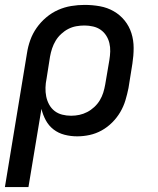

<svg xmlns="http://www.w3.org/2000/svg" viewBox="-26 -548 646 783"><path d="M-6 215 84 -331Q88 -358 97.5 -384.5Q107 -411 123.5 -434.5Q140 -458 162.5 -477Q185 -496 211 -507.5Q237 -519 264.5 -523.5Q292 -528 319 -528Q351 -528 381.5 -522.5Q412 -517 438 -502Q464 -487 482.5 -464Q501 -441 510 -412.5Q519 -384 519 -352.5Q519 -321 514 -289L498 -189Q493 -164 485.5 -139Q478 -114 464.5 -91Q451 -68 431.5 -48.5Q412 -29 388.5 -16Q365 -3 339.5 2.5Q314 8 289 8Q262 8 237 1.5Q212 -5 192.5 -20Q173 -35 161 -57Q149 -79 143 -104L90 215ZM264 -76Q281 -76 297.5 -79.5Q314 -83 329.5 -91Q345 -99 358.5 -111.5Q372 -124 381 -139Q390 -154 395 -170Q400 -186 403 -203L420 -303Q423 -321 423.5 -338.5Q424 -356 420 -372.5Q416 -389 407 -403Q398 -417 384.5 -426.5Q371 -436 353.5 -440Q336 -444 319 -444Q318 -444 318 -444Q318 -444 318 -444Q302 -444 285 -441Q268 -438 252.5 -430Q237 -422 223.5 -409.5Q210 -397 201 -382Q192 -367 186.5 -350.5Q181 -334 178 -317L164 -228Q160 -209 159.5 -190.5Q159 -172 162.5 -154.5Q166 -137 174.5 -121.5Q183 -106 196.5 -95.5Q210 -85 227.5 -80.5Q245 -76 264 -76Z"/></svg>

Font: Iosevka SS04 Md Ex Obl
Style: Regular
Weight: 500
Width: 7
Italic angle: -9°
Monospace: yes
Designer: Belleve Invis
Foundry: Belleve Invis
Version: Version 19.0.0; ttfautohint (v1.8.4)